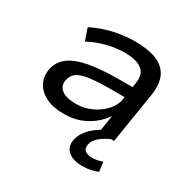

<svg xmlns="http://www.w3.org/2000/svg" viewBox="-157 -656 996 1004"><g transform="rotate(30 340.5 -154.5)"><path d="M244 9Q180 9 136 -13Q92 -35 73 -72Q54 -109 63 -156Q73 -204 112 -234Q151 -264 224 -278Q297 -292 410 -292H506L496 -226H400Q321 -226 271.5 -220Q222 -214 197 -197.5Q172 -181 166 -149Q158 -112 186.5 -90Q215 -68 272 -68Q321 -68 364.5 -87.5Q408 -107 438.5 -140Q469 -173 475 -212L491 -316Q501 -375 467.5 -401.5Q434 -428 363 -428Q313 -428 259.5 -415Q206 -402 152 -374L127 -446Q166 -466 208.5 -479.5Q251 -493 295 -499.5Q339 -506 382 -506Q457 -506 508 -486.5Q559 -467 581.5 -423Q604 -379 593 -306L544 0H453L470 -108Q449 -76 415.5 -49Q382 -22 339.5 -6.5Q297 9 244 9ZM465 197Q408 197 378.5 171Q349 145 358 99Q367 59 402.5 23.5Q438 -12 497 -36L525 0Q506 8 486.5 20.5Q467 33 453 49Q439 65 435 84Q430 111 445.5 122.5Q461 134 487 134Q503 134 518 131Q533 128 550 122L557 179Q538 187 516 192Q494 197 465 197Z"/></g></svg>

Font: Nunito Sans 7pt SemiExpanded Medium
Style: Italic
Weight: 500
Width: 6
Italic angle: -9°
Designer: Vernon Adams
Foundry: Vernon Adams
Version: Version 3.101;gftools[0.9.27]